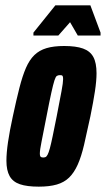

<svg xmlns="http://www.w3.org/2000/svg" viewBox="-20 -690 396 718"><path d="M125 8Q81 8 54.5 -1Q28 -10 16 -31.5Q4 -53 4 -89Q4 -118 10 -159Q16 -200 28 -255Q41 -316 52.5 -361Q64 -406 77 -436Q90 -466 108.5 -484Q127 -502 154 -510Q181 -518 220 -518Q264 -518 290.5 -508.5Q317 -499 329 -477Q341 -455 341 -416Q341 -388 335 -348.5Q329 -309 318 -255Q305 -194 294.5 -149Q284 -104 270.5 -74Q257 -44 238.5 -26Q220 -8 192.5 0Q165 8 125 8ZM141 -101Q146 -101 150 -102.5Q154 -104 158 -111.5Q162 -119 166.5 -135.5Q171 -152 177 -181Q183 -210 192 -255Q204 -317 210 -349Q216 -381 216 -394Q216 -402 214.5 -405Q213 -408 210.5 -408.5Q208 -409 204 -409Q197 -409 192.5 -406Q188 -403 183.5 -389Q179 -375 172 -343.5Q165 -312 154 -255Q142 -193 135.5 -161Q129 -129 129 -116Q129 -109 130.5 -106Q132 -103 135 -102Q138 -101 141 -101ZM105 -557V-568L187 -670H318L356 -568V-557H271L242 -607L198 -557Z"/></svg>

Font: Saira UltraCondensed Black
Style: Italic
Weight: 900
Width: 1
Italic angle: -12°
Designer: Hector Gatti with collaboration of the Omnibus-Type team
Foundry: Omnibus-Type
Version: Version 1.101